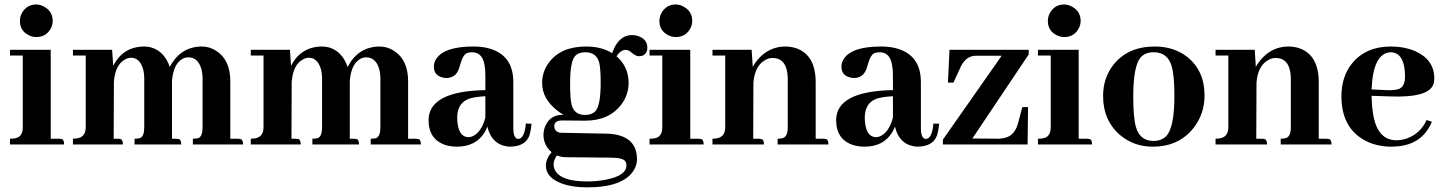

<svg xmlns="http://www.w3.org/2000/svg" viewBox="-20 -641 6408 852"><path d="M241.2 -25.4H205.1V-419.9H24.4V-394.5H81.1V-76.2Q81.1 -33.2 46.9 -27.3Q37.1 -25.4 24.4 -25.4V0H264.6Q264.6 -22.5 252 -24.4Q247.1 -25.4 241.2 -25.4ZM213.9 -547.9Q213.9 -590.8 175.8 -611.3Q159.2 -621.1 140.6 -621.1Q98.6 -621.1 77.1 -583Q68.4 -566.4 68.4 -547.9Q68.4 -504.9 106.4 -485.4Q123 -476.6 140.6 -476.6Q183.6 -476.6 204.1 -512.7Q213.9 -529.3 213.9 -547.9Z M502 -25.4H484.4L485.4 -277.3Q491.2 -354.5 536.1 -377.9Q548.8 -384.8 561.5 -384.8Q597.7 -384.8 613.3 -339.8Q620.1 -318.4 620.1 -292V-76.2Q620.1 -36.1 601.6 -28.3Q592.8 -25.4 577.1 -25.4V0H784.2Q784.2 -22.5 771.5 -24.4Q765.6 -25.4 759.8 -25.4H743.2V-275.4V-282.2Q750 -363.3 795.9 -382.8Q805.7 -386.7 815.4 -386.7Q857.4 -386.7 873 -336.9Q878.9 -316.4 878.9 -292V-76.2Q878.9 -36.1 860.4 -28.3Q851.6 -25.4 835.9 -25.4V0H1058.6Q1058.6 -22.5 1045.9 -24.4Q1040 -25.4 1034.2 -25.4H1002V-280.3Q1002 -376 938.5 -416Q909.2 -434.6 875 -434.6Q780.3 -433.6 733.4 -343.8Q710 -413.1 650.4 -430.7Q634.8 -434.6 619.1 -434.6Q525.4 -433.6 482.4 -348.6L477.5 -419.9H303.7V-394.5H360.4V-76.2Q360.4 -31.2 318.4 -26.4Q311.5 -25.4 303.7 -25.4V0H525.4Q525.4 -22.5 512.7 -24.4Q507.8 -25.4 502 -25.4Z M1291 -25.4H1273.4L1274.4 -277.3Q1280.3 -354.5 1325.2 -377.9Q1337.9 -384.8 1350.6 -384.8Q1386.7 -384.8 1402.3 -339.8Q1409.2 -318.4 1409.2 -292V-76.2Q1409.2 -36.1 1390.6 -28.3Q1381.8 -25.4 1366.2 -25.4V0H1573.2Q1573.2 -22.5 1560.5 -24.4Q1554.7 -25.4 1548.8 -25.4H1532.2V-275.4V-282.2Q1539.1 -363.3 1585 -382.8Q1594.7 -386.7 1604.5 -386.7Q1646.5 -386.7 1662.1 -336.9Q1668 -316.4 1668 -292V-76.2Q1668 -36.1 1649.4 -28.3Q1640.6 -25.4 1625 -25.4V0H1847.7Q1847.7 -22.5 1835 -24.4Q1829.1 -25.4 1823.2 -25.4H1791V-280.3Q1791 -376 1727.5 -416Q1698.2 -434.6 1664.1 -434.6Q1569.3 -433.6 1522.5 -343.8Q1499 -413.1 1439.5 -430.7Q1423.8 -434.6 1408.2 -434.6Q1314.5 -433.6 1271.5 -348.6L1266.6 -419.9H1092.8V-394.5H1149.4V-76.2Q1149.4 -31.2 1107.4 -26.4Q1100.6 -25.4 1092.8 -25.4V0H1314.5Q1314.5 -22.5 1301.8 -24.4Q1296.9 -25.4 1291 -25.4Z M2241.2 9.8Q2312.5 9.8 2330.1 -42Q2335.9 -61.5 2338.9 -91.8L2313.5 -92.8Q2307.6 -25.4 2279.3 -24.4Q2257.8 -26.4 2257.8 -73.2V-277.3Q2257.8 -399.4 2144.5 -427.7Q2115.2 -434.6 2081.1 -434.6Q1948.2 -434.6 1914.1 -377Q1905.3 -362.3 1905.3 -345.7Q1905.3 -307.6 1941.4 -297.9Q1950.2 -294.9 1960 -294.9Q2002 -294.9 2016.6 -335.9Q2018.6 -341.8 2022.5 -355.5Q2033.2 -394.5 2049.8 -404.3Q2060.5 -409.2 2074.2 -409.2Q2120.1 -409.2 2129.9 -353.5Q2133.8 -333 2133.8 -304.7V-241.2Q1882.8 -236.3 1881.8 -108.4Q1881.8 -21.5 1958 2.9Q1980.5 9.8 2007.8 9.8Q2090.8 9.8 2129.9 -52.7Q2137.7 -65.4 2142.6 -79.1Q2163.1 4.9 2241.2 9.8ZM2058.6 -32.2Q2009.8 -34.2 2008.8 -119.1Q2008.8 -183.6 2061.5 -203.1Q2089.8 -211.9 2133.8 -213.9V-119.1Q2115.2 -50.8 2074.2 -35.2Q2065.4 -32.2 2058.6 -32.2Z M2509.8 -269.5Q2509.8 -366.2 2531.2 -391.6Q2546.9 -409.2 2577.1 -409.2Q2626 -409.2 2638.7 -364.3Q2645.5 -336.9 2645.5 -272.5Q2645.5 -173.8 2622.1 -147.5Q2605.5 -130.9 2576.2 -130.9Q2528.3 -130.9 2516.6 -175.8Q2509.8 -202.1 2509.8 -269.5ZM2581.1 -434.6Q2467.8 -434.6 2415 -362.3Q2385.7 -322.3 2385.7 -272.5Q2385.7 -202.1 2454.1 -149.4Q2466.8 -139.6 2480.5 -131.8H2479.5Q2421.9 -132.8 2399.4 -81.1Q2391.6 -61.5 2391.6 -42Q2392.6 4.9 2427.7 34.2Q2402.3 64.5 2402.3 93.8Q2402.3 146.5 2471.7 172.9Q2518.6 190.4 2585 190.4Q2745.1 190.4 2792 115.2Q2806.6 91.8 2806.6 66.4Q2806.6 -32.2 2699.2 -45.9Q2686.5 -47.9 2672.9 -47.9L2470.7 -51.8Q2445.3 -52.7 2440.4 -74.2Q2439.5 -77.1 2439.5 -80.1Q2439.5 -102.5 2463.9 -105.5Q2467.8 -106.4 2471.7 -106.4L2576.2 -105.5Q2683.6 -105.5 2738.3 -178.7Q2769.5 -221.7 2769.5 -274.4Q2768.6 -345.7 2715.8 -391.6Q2733.4 -418.9 2756.8 -419.9Q2769.5 -419.9 2788.1 -403.3Q2802.7 -391.6 2815.4 -391.6Q2844.7 -391.6 2851.6 -418.9Q2852.5 -423.8 2852.5 -428.7Q2852.5 -463.9 2818.4 -478.5Q2802.7 -485.4 2784.2 -485.4Q2733.4 -485.4 2705.1 -426.8Q2700.2 -416 2696.3 -405.3Q2649.4 -434.6 2581.1 -434.6ZM2585 164.1Q2465.8 164.1 2441.4 111.3Q2436.5 100.6 2436.5 89.8Q2436.5 69.3 2451.2 48.8Q2470.7 56.6 2492.2 56.6L2689.5 58.6Q2746.1 58.6 2755.9 76.2Q2759.8 83 2759.8 92.8Q2759.8 138.7 2668.9 156.2Q2630.9 164.1 2585 164.1Z M3079.1 -25.4H3043V-419.9H2862.3V-394.5H2918.9V-76.2Q2918.9 -33.2 2884.8 -27.3Q2875 -25.4 2862.3 -25.4V0H3102.5Q3102.5 -22.5 3089.8 -24.4Q3085 -25.4 3079.1 -25.4ZM3051.8 -547.9Q3051.8 -590.8 3013.7 -611.3Q2997.1 -621.1 2978.5 -621.1Q2936.5 -621.1 2915 -583Q2906.2 -566.4 2906.2 -547.9Q2906.2 -504.9 2944.3 -485.4Q2960.9 -476.6 2978.5 -476.6Q3021.5 -476.6 3042 -512.7Q3051.8 -529.3 3051.8 -547.9Z M3346.7 -25.4H3322.3L3323.2 -275.4Q3330.1 -352.5 3379.9 -377Q3393.6 -383.8 3408.2 -383.8Q3463.9 -383.8 3473.6 -318.4Q3475.6 -305.7 3475.6 -292V-76.2Q3475.6 -35.2 3454.1 -28.3Q3444.3 -25.4 3430.7 -25.4V0H3656.2Q3656.2 -22.5 3643.6 -24.4Q3637.7 -25.4 3631.8 -25.4H3599.6V-275.4Q3599.6 -396.5 3513.7 -426.8Q3490.2 -434.6 3464.8 -434.6Q3393.6 -434.6 3343.8 -377.9Q3329.1 -361.3 3320.3 -343.8L3315.4 -419.9H3141.6V-394.5H3198.2V-76.2Q3198.2 -31.2 3156.2 -26.4Q3149.4 -25.4 3141.6 -25.4V0H3370.1Q3370.1 -22.5 3357.4 -24.4Q3352.5 -25.4 3346.7 -25.4Z M4049.8 9.8Q4121.1 9.8 4138.7 -42Q4144.5 -61.5 4147.5 -91.8L4122.1 -92.8Q4116.2 -25.4 4087.9 -24.4Q4066.4 -26.4 4066.4 -73.2V-277.3Q4066.4 -399.4 3953.1 -427.7Q3923.8 -434.6 3889.6 -434.6Q3756.8 -434.6 3722.7 -377Q3713.9 -362.3 3713.9 -345.7Q3713.9 -307.6 3750 -297.9Q3758.8 -294.9 3768.6 -294.9Q3810.5 -294.9 3825.2 -335.9Q3827.1 -341.8 3831.1 -355.5Q3841.8 -394.5 3858.4 -404.3Q3869.1 -409.2 3882.8 -409.2Q3928.7 -409.2 3938.5 -353.5Q3942.4 -333 3942.4 -304.7V-241.2Q3691.4 -236.3 3690.4 -108.4Q3690.4 -21.5 3766.6 2.9Q3789.1 9.8 3816.4 9.8Q3899.4 9.8 3938.5 -52.7Q3946.3 -65.4 3951.2 -79.1Q3971.7 4.9 4049.8 9.8ZM3867.2 -32.2Q3818.4 -34.2 3817.4 -119.1Q3817.4 -183.6 3870.1 -203.1Q3898.4 -211.9 3942.4 -213.9V-119.1Q3923.8 -50.8 3882.8 -35.2Q3874 -32.2 3867.2 -32.2Z M4294.9 -26.4 4544.9 -399.4V-419.9H4193.4L4186.5 -274.4H4210.9L4244.1 -346.7Q4267.6 -392.6 4308.6 -393.6H4424.8L4164.1 -21.5V0H4540L4542 -166H4516.6L4496.1 -88.9Q4477.5 -27.3 4417 -26.4L4419.9 -25.4Z M4802.7 -25.4H4766.6V-419.9H4585.9V-394.5H4642.6V-76.2Q4642.6 -33.2 4608.4 -27.3Q4598.6 -25.4 4585.9 -25.4V0H4826.2Q4826.2 -22.5 4813.5 -24.4Q4808.6 -25.4 4802.7 -25.4ZM4775.4 -547.9Q4775.4 -590.8 4737.3 -611.3Q4720.7 -621.1 4702.1 -621.1Q4660.2 -621.1 4638.7 -583Q4629.9 -566.4 4629.9 -547.9Q4629.9 -504.9 4668 -485.4Q4684.6 -476.6 4702.1 -476.6Q4745.1 -476.6 4765.6 -512.7Q4775.4 -529.3 4775.4 -547.9Z M5008.8 -211.9Q5008.8 -348.6 5042 -386.7Q5062.5 -409.2 5099.6 -409.2Q5162.1 -409.2 5179.7 -345.7Q5191.4 -304.7 5191.4 -215.8Q5191.4 -73.2 5154.3 -36.1Q5132.8 -15.6 5098.6 -15.6Q5038.1 -15.6 5020.5 -78.1Q5008.8 -120.1 5008.8 -211.9ZM5104.5 -434.6Q4984.4 -434.6 4919.9 -352.5Q4875 -293.9 4875 -215.8Q4875 -105.5 4951.2 -41Q5011.7 9.8 5095.7 9.8Q5210.9 9.8 5276.4 -73.2Q5325.2 -135.7 5325.2 -217.8Q5325.2 -327.1 5248 -388.7Q5188.5 -434.6 5104.5 -434.6Z M5579.1 -25.4H5554.7L5555.7 -275.4Q5562.5 -352.5 5612.3 -377Q5626 -383.8 5640.6 -383.8Q5696.3 -383.8 5706.1 -318.4Q5708 -305.7 5708 -292V-76.2Q5708 -35.2 5686.5 -28.3Q5676.8 -25.4 5663.1 -25.4V0H5888.7Q5888.7 -22.5 5876 -24.4Q5870.1 -25.4 5864.3 -25.4H5832V-275.4Q5832 -396.5 5746.1 -426.8Q5722.7 -434.6 5697.3 -434.6Q5626 -434.6 5576.2 -377.9Q5561.5 -361.3 5552.7 -343.8L5547.9 -419.9H5374V-394.5H5430.7V-76.2Q5430.7 -31.2 5388.7 -26.4Q5381.8 -25.4 5374 -25.4V0H5602.5Q5602.5 -22.5 5589.8 -24.4Q5585 -25.4 5579.1 -25.4Z M6151.4 -409.2Q6213.9 -407.2 6214.8 -302.7Q6214.8 -256.8 6187.5 -246.1Q6168 -239.3 6128.9 -241.2L6066.4 -244.1Q6073.2 -406.2 6151.4 -409.2ZM6334 -100.6 6310.5 -108.4Q6283.2 -48.8 6224.6 -27.3Q6201.2 -18.6 6176.8 -18.6Q6098.6 -18.6 6076.2 -118.2Q6067.4 -159.2 6066.4 -215.8L6156.2 -212.9Q6313.5 -208 6338.9 -262.7Q6344.7 -276.4 6344.7 -293Q6344.7 -376 6259.8 -414.1Q6211.9 -434.6 6151.4 -434.6Q6041 -434.6 5979.5 -359.4Q5932.6 -300.8 5932.6 -213.9Q5932.6 -72.3 6039.1 -16.6Q6089.8 9.8 6154.3 9.8Q6268.6 9.8 6318.4 -70.3Q6328.1 -85 6334 -100.6Z"/></svg>

Font: Abhaya Libre ExtraBold
Style: Regular
Weight: 800
Designer: Pushpananda Ekanayake, Sol Matas, Pathum Egodawatta
Foundry: Mooniak
Version: Version 1.050 ; ttfautohint (v1.6)